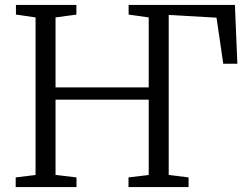

<svg xmlns="http://www.w3.org/2000/svg" viewBox="-20 -763 1010 783"><path d="M44 0V-39.5L125 -49.5V-692L45 -703.5V-743H291.5V-703.5L206.5 -692V-406.5H586.5V-692L504.5 -703.5V-743H938L948 -503H890.5L863 -691L668 -702V-49.5L749 -39.5V0H504V-39.5L586.5 -49.5V-356.5H206.5V-49.5L292 -39.5V0Z"/></svg>

Font: Merriweather 36pt Light
Style: Regular
Weight: 300
Designer: Eben Sorkin
Foundry: Eben Sorkin
Version: Version 2.100